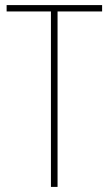

<svg xmlns="http://www.w3.org/2000/svg" viewBox="-20 -734 427 754"><path d="M206 0H180V-689H6V-714H381V-689H206Z"/></svg>

Font: Noto Sans Tamil Condensed Thin
Style: Regular
Weight: 100
Width: 3
Designer: Jelle Bosma - Monotype Design Team
Foundry: Monotype Imaging Inc.
Version: Version 2.004; ttfautohint (v1.8.4.7-5d5b)